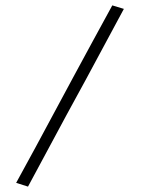

<svg xmlns="http://www.w3.org/2000/svg" viewBox="-20 -859 522 713"><path d="M397 -839 440 -826 369 -694 298 -562 226 -430 155 -298 84 -166 40 -180 112 -312 183 -444 254 -576 325 -707Z"/></svg>

Font: Mixer
Style: Regular
Weight: 400
Version: Version 1.0